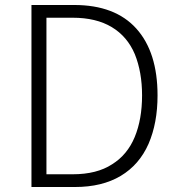

<svg xmlns="http://www.w3.org/2000/svg" viewBox="-20 -749 712 769"><path d="M106 -729H277Q441 -729 526 -634.5Q611 -540 611 -367Q611 -256 575 -173Q538 -89 463.5 -44.5Q389 0 280 0H106ZM429 -91Q490 -129 519.5 -200Q549 -271 549 -367Q549 -460 520 -532Q490 -603 427.5 -640.5Q365 -678 271 -678H166V-51H271Q368 -51 429 -91Z"/></svg>

Font: Merged Yaku Han JP Light
Style: Regular
Weight: 300
Designer: Ryoko NISHIZUKA 西塚涼子 (kana, bopomofo & ideographs); Paul D. Hunt (Latin, Greek & Cyrillic); Sandoll Communications 산돌커뮤니
Foundry: Adobe
Version: Version 2.004